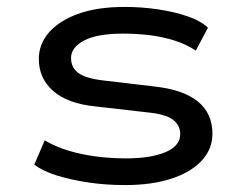

<svg xmlns="http://www.w3.org/2000/svg" viewBox="-20 -525 705 554"><path d="M341 9Q285 9 235 1.5Q185 -6 144.5 -18.5Q104 -31 79 -50L109 -120Q139 -102 177 -90.5Q215 -79 257.5 -73.5Q300 -68 343 -68Q415 -68 457.5 -86Q500 -104 500 -138Q500 -164 478.5 -180Q457 -196 403 -201L255 -218Q175 -226 133.5 -262.5Q92 -299 92 -355Q92 -397 120.5 -430.5Q149 -464 204 -484.5Q259 -505 340 -505Q389 -505 436 -498Q483 -491 521 -478Q559 -465 580 -445L545 -379Q518 -397 483.5 -408Q449 -419 411.5 -423.5Q374 -428 335 -428Q260 -428 222.5 -408Q185 -388 185 -358Q185 -330 206 -314.5Q227 -299 277 -293L421 -276Q508 -267 550.5 -232.5Q593 -198 593 -139Q593 -95 562 -61.5Q531 -28 474.5 -9.5Q418 9 341 9Z"/></svg>

Font: Nunito Sans 7pt Expanded
Style: Regular
Weight: 400
Width: 7
Designer: Vernon Adams
Foundry: Vernon Adams
Version: Version 3.101;gftools[0.9.27]